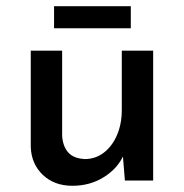

<svg xmlns="http://www.w3.org/2000/svg" viewBox="-20 -581 593 618"><path d="M213 17Q155 17 118 -18Q81 -53 79 -108V-418H180V-144Q182 -111 199 -91Q216 -71 253 -69Q287 -69 314 -89.5Q341 -110 356.5 -146Q372 -182 372 -227V-418H473V0H382L374 -98L378 -82Q359 -39 314.5 -11Q270 17 213 17ZM154 -561H401V-490H154Z"/></svg>

Font: Reem Kufi
Style: Regular
Weight: 400
Designer: Khaled Hosny
Version: Version 1.6